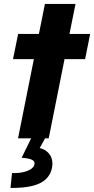

<svg xmlns="http://www.w3.org/2000/svg" viewBox="-20 -696 474 966"><path d="M150.4 -398.4H45.4L71.3 -525.4H175.8L206.1 -676.3H359.9L329.6 -525.4H433.6L408.2 -398.4H304.7L225.1 0H70.8ZM153.3 131.3Q153.8 129.4 153.8 126Q153.8 113.3 138.2 106.7Q122.6 100.1 88.9 97.7L136.7 0H207L179.7 48.8Q207.5 55.2 225.6 75.7Q243.7 96.2 243.7 127.4Q243.7 136.7 241.2 149.9Q230.5 201.7 180.2 226.1Q129.9 250.5 32.7 249.5L40.5 174.8Q72.8 175.8 97.7 169.9Q122.6 164.1 136.7 153.8Q150.9 143.6 153.3 131.3Z"/></svg>

Font: Reddit Sans Chocolate ExBold
Style: Italic
Weight: 800
Italic angle: -11.25°
Designer: Stephen Hutchings
Version: Version 1.013